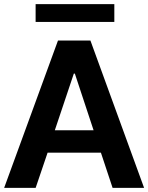

<svg xmlns="http://www.w3.org/2000/svg" viewBox="-20 -904 713 924"><path d="M209.1 -169.4H465.6L521.8 0H673.4L415.1 -709.1H259.1L0 0H151.6ZM335.3 -549.8H340.2L430.4 -277H243.8ZM530.2 -884.1H151.4V-798.6H530.2Z"/></svg>

Font: Estedad-FD VF
Style: Regular
Weight: 100
Designer: Amin Abedi
Version: Version 7.3